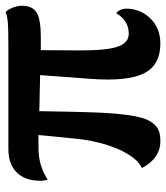

<svg xmlns="http://www.w3.org/2000/svg" viewBox="26 -596 585 676"><g transform="rotate(-90 318.0 -257.5)"><path d="M502.9 15.1Q427.2 15.1 398.2 -42.7Q369.1 -100.6 378.9 -231.9L392.1 -408.2L265.1 -411.1L263.2 -306.2Q261.7 -236.3 259.5 -189.5Q257.3 -142.6 252.2 -104.7Q247.1 -66.9 240.2 -45.4Q233.4 -23.9 221.4 -9.5Q209.5 4.9 195.1 10Q180.7 15.1 159.2 15.1Q99.1 15.1 64.9 -49.8Q103 -67.9 131.8 -134.3Q160.6 -200.7 168.9 -290L181.2 -414.1H141.1Q105 -414.1 78.6 -406.7Q52.2 -399.4 23.9 -381.8Q20 -393.6 20 -407.2Q20 -460.9 49.3 -490.5Q78.6 -520 131.8 -520H494.1Q554.2 -520 577.9 -522Q601.6 -523.9 613.8 -529.8Q623 -521.5 629.6 -504.6Q636.2 -487.8 636.2 -472.2Q636.2 -435.5 612.5 -420.7Q588.9 -405.8 526.9 -405.8H480L479 -273.9Q478.5 -176.8 491.7 -136.5Q504.9 -96.2 538.1 -96.2Q584 -96.2 609.9 -140.1Q616.7 -136.2 621.3 -126.2Q626 -116.2 626 -105Q626 -55.7 591.8 -20.3Q557.6 15.1 502.9 15.1Z"/></g></svg>

Font: Arima
Style: Bold
Weight: 700
Designer: Joana Correia and Natanael Gama
Foundry: NDISCOVER
Version: Version 1.100;Glyphs 3.1.2 (3151)